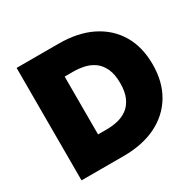

<svg xmlns="http://www.w3.org/2000/svg" viewBox="-152 -868 1053 1035"><g transform="rotate(-30 374.5 -350.0)"><path d="M72 -700V0H273V-700ZM334 0Q453 0 538.5 -42.5Q624 -85 670.5 -163.5Q717 -242 717 -350Q717 -459 670.5 -537Q624 -615 538.5 -657.5Q453 -700 334 -700H204V-530H326Q361 -530 394.5 -522.5Q428 -515 455 -495.5Q482 -476 498.5 -440.5Q515 -405 515 -350Q515 -295 498.5 -259.5Q482 -224 455 -204.5Q428 -185 394.5 -177.5Q361 -170 326 -170H204V0Z"/></g></svg>

Font: Jost ExtraBold
Style: Regular
Weight: 800
Version: Version 3.710